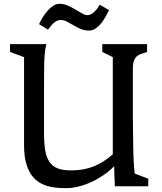

<svg xmlns="http://www.w3.org/2000/svg" viewBox="-20 -979 853 1009"><path d="M106.4 -678.7 32.7 -706.1V-747.1H223.6Q220.2 -734.4 218 -720.5Q215.8 -706.5 214.4 -688.2Q212.9 -669.9 212.4 -645.5Q211.9 -621.1 211.7 -586.9Q211.4 -552.7 211.4 -507.3Q211.4 -461.9 211.4 -401.9V-278.3Q211.4 -226.6 217.5 -189.7Q223.6 -152.8 239.3 -129.2Q254.9 -105.5 282.5 -94.5Q310.1 -83.5 353.5 -83.5Q386.2 -83.5 415.5 -88.6Q444.8 -93.8 471.4 -104.2Q498 -114.7 523.2 -130.6Q548.3 -146.5 572.8 -168V-678.7L517.6 -706.1V-747.1H752.9V-706.1Q740.2 -700.7 726.8 -697.3Q713.4 -693.8 702.6 -686Q691.9 -678.2 685.1 -662.8Q678.2 -647.5 678.2 -618.2V-367.2Q678.7 -319.3 679.2 -283.7Q679.7 -248 679.9 -220.9Q680.2 -193.8 680.9 -173.1Q681.6 -152.3 682.4 -135Q683.1 -117.7 684.6 -101.6Q686 -85.4 688 -66.9L759.3 -40V0H583.5Q582.5 -18.6 582 -37.6Q581.1 -53.7 580.8 -72Q580.6 -90.3 580.1 -106Q571.3 -96.2 556.9 -83.7Q542.5 -71.3 523.7 -58.6Q504.9 -45.9 482.2 -33.4Q459.5 -21 434.3 -11.5Q409.2 -2 382.3 3.9Q355.5 9.8 328.6 9.8Q304.7 9.8 279.1 7.8Q253.4 5.9 228.8 -1.5Q204.1 -8.8 181.9 -23.4Q159.7 -38.1 142.8 -63.2Q126 -88.4 116.2 -125.7Q106.4 -163.1 106.4 -216.3ZM448.2 -818.4Q423.3 -818.4 403.6 -827.1Q383.8 -835.9 366.2 -846.2Q348.6 -856.4 332.3 -865.2Q315.9 -874 298.3 -874Q287.1 -874 278.1 -869.1Q269 -864.3 261 -856.9Q252.9 -849.6 245.8 -840.6Q238.8 -831.5 232.4 -823.2L185.1 -852.1Q191.9 -866.7 202.9 -885.3Q213.9 -903.8 228 -920.2Q242.2 -936.5 258.5 -947.8Q274.9 -959 292.5 -959Q314.9 -959 335.9 -949.7Q356.9 -940.4 376 -929.2Q395 -918 411.1 -908.7Q427.2 -899.4 439.9 -899.4Q450.2 -899.4 460 -905Q469.7 -910.6 478 -918.9Q486.3 -927.2 492.9 -936.8Q499.5 -946.3 504.4 -954.1L553.2 -925.8Q546.4 -912.6 536.4 -894Q526.4 -875.5 513.2 -858.6Q500 -841.8 483.6 -830.1Q467.3 -818.4 448.2 -818.4Z"/></svg>

Font: Donegal One
Style: Regular
Weight: 400
Designer: Gary Lonergan
Foundry: Sorkin Type Co.
Version: Version 1.004